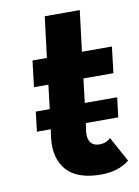

<svg xmlns="http://www.w3.org/2000/svg" viewBox="-79 -724 571 788"><g transform="rotate(-10 206.5 -330.0)"><path d="M340 -131 397 -27Q350 10 279 10Q180 10 136 -39.5Q92 -89 102 -175L107 -209H49L59 -291H117L129 -391H69L82 -500H142L163 -670H309L288 -500H413L400 -391H275L263 -291H398L388 -209H253L248 -174Q245 -144 257 -128.5Q269 -113 293 -113Q321 -113 340 -131Z"/></g></svg>

Font: Orkney
Style: BoldItalic
Weight: 700
Designer: Samuel Oakes and Alfredo Marco Pradil
Foundry: Alfredo Marco Pradil
Version: 1.0; ttfautohint (v1.5)